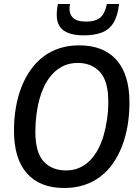

<svg xmlns="http://www.w3.org/2000/svg" viewBox="-20 -934 695 961"><path d="M302 7Q180 7 115 -66Q50 -139 50 -280Q50 -341 59.5 -396Q69 -451 87.5 -498.5Q106 -546 133.5 -584.5Q161 -623 197 -650.5Q233 -678 278 -692.5Q323 -707 376 -707Q498 -707 563 -634Q628 -561 628 -420Q628 -360 618.5 -304.5Q609 -249 590.5 -201.5Q572 -154 545 -115.5Q518 -77 481.5 -49.5Q445 -22 400 -7.5Q355 7 302 7ZM310 -81Q347 -81 377 -94Q407 -107 430.5 -131Q454 -155 471 -187Q488 -219 499 -257.5Q510 -296 516 -338.5Q522 -381 522 -425Q522 -529 480 -574Q438 -619 369 -619Q332 -619 302 -606Q272 -593 248 -569Q224 -545 207 -513Q190 -481 179 -442.5Q168 -404 162.5 -361.5Q157 -319 157 -275Q157 -171 198.5 -126Q240 -81 310 -81ZM399 -757Q355 -757 324.5 -768Q294 -779 279 -801.5Q264 -824 264 -859Q264 -873 265.5 -887Q267 -901 270 -914H330Q329 -906 328.5 -900Q328 -894 328 -886Q329 -865 340 -851Q351 -837 369 -831.5Q387 -826 410 -826Q444 -826 465 -835.5Q486 -845 497.5 -865Q509 -885 515 -914H576Q569 -853 547.5 -819Q526 -785 489 -771Q452 -757 399 -757Z"/></svg>

Font: Georama ExtraCondensed Thin Medium
Style: Italic
Weight: 500
Italic angle: -9°
Version: Version 1.001